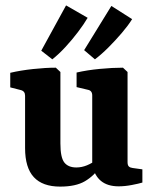

<svg xmlns="http://www.w3.org/2000/svg" viewBox="-20 -684 566 712"><path d="M355 -69Q329 -32 295 -12Q261 8 203 8Q138 8 105.5 -27Q73 -62 73 -135V-329Q73 -346 57 -350L18 -360V-414Q56 -423 102.5 -428Q149 -433 187 -433L204 -417V-152Q204 -100 218.5 -81.5Q233 -63 263 -63Q283 -63 302.5 -71Q322 -79 340 -93ZM508 -7Q495 -3 469 2Q443 7 420 7Q379 7 354.5 -13Q330 -33 322 -73V-330Q322 -348 306 -351L264 -361V-415Q303 -424 350 -428.5Q397 -433 436 -433L453 -417V-83Q453 -71 458 -66.5Q463 -62 472 -61L508 -56ZM133 -496 225 -664 305 -618Q291 -594 269 -565Q247 -536 222.5 -509.5Q198 -483 174 -464ZM292 -498 393 -662 470 -613Q455 -589 431.5 -561.5Q408 -534 382 -508Q356 -482 332 -464Z"/></svg>

Font: Yrsa
Style: Regular
Weight: 400
Designer: Anna Giedrys (Yrsa+Rasa design), David Brezina (Yrsa art-direction, Rasa art-direction, design)
Foundry: Rosetta Type Foundry
Version: Version 2.004